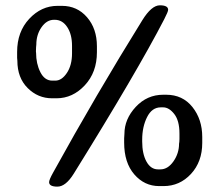

<svg xmlns="http://www.w3.org/2000/svg" viewBox="-20 -696 832 712"><path d="M173.8 -397H185.1Q209 -397 228 -425.5Q247.1 -454.1 247.1 -498.5V-525.9Q247.1 -568.8 229.2 -595.7Q211.4 -622.6 183.1 -622.6H180.2Q153.3 -622.6 134 -595Q114.7 -567.4 114.7 -530.8Q113.8 -523.9 113.8 -521L113.3 -507.3V-503.9L113.8 -500.5Q113.8 -460 129.6 -428.5Q145.5 -397 173.8 -397ZM565.9 -67.9H574.7Q602.5 -67.9 623.3 -97.7Q644 -127.4 644 -163.1L645 -169.9L645.5 -180.2V-200.7Q645.5 -248.5 626.2 -273.2Q606.9 -297.9 585 -297.9H576.2Q543.5 -297.9 525.4 -261.7Q507.3 -225.6 507.3 -178.2V-171.4Q507.3 -125.5 523.2 -96.7Q539.1 -67.9 565.9 -67.9ZM189.5 -331.5H173.3Q120.6 -331.5 82.5 -369.6Q44.4 -407.7 44.4 -470.7L43.5 -481.4V-503.4Q43.5 -578.1 88.4 -626.2Q133.3 -674.3 193.4 -674.3H209.5Q266.1 -674.3 302.7 -632.1Q339.4 -589.8 339.4 -524.4V-502.4Q339.4 -427.7 294.4 -379.6Q249.5 -331.5 189.5 -331.5ZM603.5 -659.7Q603.5 -652.8 588.9 -624.5Q488.8 -430.7 253.4 -51.8Q223.6 -3.9 192.9 -3.9Q162.1 -3.9 162.1 -20.5Q162.1 -29.3 176.8 -55.7Q335.9 -344.2 507.8 -621.1Q542 -676.3 572.8 -676.3Q603.5 -676.3 603.5 -659.7ZM586.4 -5.9H570.3Q515.6 -5.9 478 -49.3Q440.4 -92.8 440.4 -167V-183.1Q441.4 -193.8 441.4 -199.2Q441.4 -254.4 483.4 -299.6Q525.4 -344.7 585.4 -344.7H596.2Q657.2 -344.7 693.6 -299.1Q730 -253.4 730 -188V-166Q730 -96.2 688.2 -51Q646.5 -5.9 586.4 -5.9Z"/></svg>

Font: Averia Libre
Style: Regular
Weight: 400
Version: Version 1.002